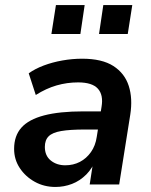

<svg xmlns="http://www.w3.org/2000/svg" viewBox="-20 -732 601 762"><path d="M200 10Q155 10 118 -10.5Q81 -31 58.5 -65Q36 -99 36 -141Q36 -193 65 -225.5Q94 -258 155 -274Q216 -290 311 -290H391L380 -218H317Q258 -218 223 -212Q188 -206 173 -191Q158 -176 158 -149Q158 -114 181.5 -95Q205 -76 239 -76Q271 -76 297 -89.5Q323 -103 341 -128.5Q359 -154 364 -189L383 -308Q391 -355 368.5 -380Q346 -405 290 -405Q246 -405 204.5 -393Q163 -381 122 -355L94 -441Q119 -459 153.5 -472Q188 -485 227.5 -492Q267 -499 306 -499Q385 -499 430 -470Q475 -441 491 -391Q507 -341 497 -277L453 0H336L352 -104H362Q348 -65 322.5 -39.5Q297 -14 265.5 -2Q234 10 200 10ZM373 -597 390 -712H505L487 -597ZM184 -597 202 -712H316L299 -597Z"/></svg>

Font: Nunito Sans 12pt
Style: Bold Italic
Weight: 700
Italic angle: -9°
Designer: Vernon Adams
Foundry: Vernon Adams
Version: Version 3.101;gftools[0.9.27]